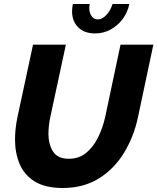

<svg xmlns="http://www.w3.org/2000/svg" viewBox="-20 -933 786 959"><path d="M293 6Q207 6 154.5 -26Q102 -58 78.5 -113Q55 -168 55 -236Q55 -289 67 -347L145 -710H309L231 -347Q222 -303 222 -266Q222 -212 245 -176Q268 -140 324 -140Q375 -140 411 -170Q447 -200 470 -247Q493 -294 505 -347L582 -710H746L669 -347Q648 -249 599 -169Q550 -89 473.5 -41.5Q397 6 293 6ZM469 -836Q490 -836 511 -858Q532 -880 542 -913H626Q617 -870 592 -837Q567 -804 531.5 -785Q496 -766 455 -766Q401 -766 370.5 -796.5Q340 -827 340 -876Q340 -893 344 -913H428Q426 -901 426 -892Q426 -868 438 -852Q450 -836 469 -836Z"/></svg>

Font: Raleway ExtraBold
Style: Italic
Weight: 800
Italic angle: -12°
Designer: Matt McInerney, Pablo Impallari, Rodrigo Fuenzalida
Foundry: Matt McInerney, Pablo Impallari, Rodrigo Fuenzalida
Version: Version 4.026